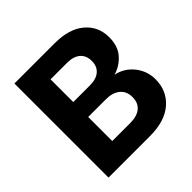

<svg xmlns="http://www.w3.org/2000/svg" viewBox="-181 -855 1010 1010"><g transform="rotate(-45 324.0 -350.0)"><path d="M67 0V-700H366Q474 -700 533 -650Q592 -600 592 -519Q592 -454 557.5 -414.5Q523 -375 472 -360Q532 -348 570 -300Q608 -252 608 -191Q608 -106 547.5 -53Q487 0 376 0ZM217 -412H340Q388 -412 413.5 -434Q439 -456 439 -496Q439 -536 413.5 -558.5Q388 -581 339 -581H217ZM217 -122H351Q401 -122 428.5 -144.5Q456 -167 456 -210Q456 -253 427.5 -277Q399 -301 349 -301H217Z"/></g></svg>

Font: DM Sans Black
Style: Regular
Weight: 900
Designer: Colophon Foundry, Jonny Pinhorn
Foundry: Colophon Foundry
Version: Version 4.004; ttfautohint (v1.8.4.7-5d5b)